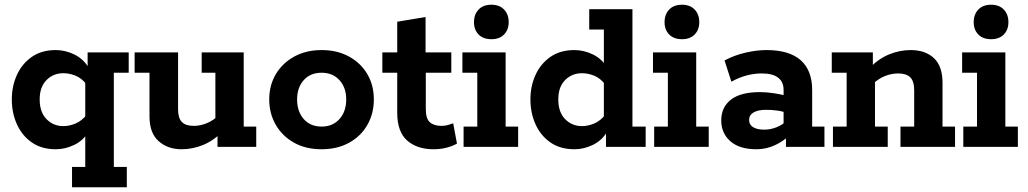

<svg xmlns="http://www.w3.org/2000/svg" viewBox="-20 -622 4352 813"><path d="M285 171V85H341V-68L356 -66Q334 -28 295.5 -9Q257 10 216 10Q156 10 114.5 -19Q73 -48 51.5 -96Q30 -144 30 -201Q30 -257 51.5 -304.5Q73 -352 114.5 -381Q156 -410 216 -410Q257 -410 295.5 -391Q334 -372 356 -334L351 -332V-400H525V-314H462V85H517V171ZM248 -88Q274 -88 300 -99Q326 -110 347 -136L341 -92V-307L347 -264Q326 -291 300 -301.5Q274 -312 248 -312Q206 -312 177 -283Q148 -254 148 -201Q148 -147 177 -117.5Q206 -88 248 -88Z M749 10Q690 10 651.5 -24.5Q613 -59 613 -129V-314H550V-400H734V-160Q734 -122 750 -105.5Q766 -89 801 -89Q828 -89 856 -100.5Q884 -112 910 -137L892 -103V-314H834V-400H1012V-86H1065V0H901V-63L922 -65Q884 -26 839.5 -8Q795 10 749 10Z M1342 10Q1275 10 1225.5 -17.5Q1176 -45 1148 -93Q1120 -141 1120 -201Q1120 -261 1148 -308Q1176 -355 1226 -382.5Q1276 -410 1342 -410Q1408 -410 1458 -382.5Q1508 -355 1535.5 -308Q1563 -261 1563 -201Q1563 -141 1535.5 -93Q1508 -45 1458 -17.5Q1408 10 1342 10ZM1342 -86Q1389 -86 1417.5 -118Q1446 -150 1446 -201Q1446 -251 1417.5 -282.5Q1389 -314 1342 -314Q1294 -314 1266 -282.5Q1238 -251 1238 -201Q1238 -150 1266 -118Q1294 -86 1342 -86Z M1816 10Q1746 10 1704 -27Q1662 -64 1662 -145V-314H1599V-400H1662V-530L1782 -550V-400H1891V-314H1783V-161Q1783 -119 1800.5 -104Q1818 -89 1850 -89Q1864 -89 1876.5 -92.5Q1889 -96 1899 -100L1915 -14Q1898 -4 1872 3Q1846 10 1816 10Z M1943 0V-86H2001V-314H1938V-400H2121V-86H2174V0ZM2061 -456Q2026 -456 2006.5 -476Q1987 -496 1987 -528Q1987 -561 2006.5 -581.5Q2026 -602 2061 -602Q2095 -602 2114.5 -581.5Q2134 -561 2134 -528Q2134 -496 2114.5 -476Q2095 -456 2061 -456Z M2412 10Q2352 10 2310.5 -19Q2269 -48 2247.5 -96Q2226 -144 2226 -201Q2226 -257 2247.5 -304.5Q2269 -352 2310.5 -381Q2352 -410 2412 -410Q2453 -410 2491.5 -391Q2530 -372 2552 -334L2537 -332V-497H2475V-583H2658V-86H2714V0H2546V-75L2552 -66Q2530 -28 2491.5 -9Q2453 10 2412 10ZM2444 -88Q2470 -88 2496 -99Q2522 -110 2543 -136L2537 -90V-305L2543 -264Q2522 -291 2496 -301.5Q2470 -312 2444 -312Q2402 -312 2373 -283Q2344 -254 2344 -201Q2344 -147 2373 -117.5Q2402 -88 2444 -88Z M2750 0V-86H2808V-314H2745V-400H2928V-86H2981V0ZM2868 -456Q2833 -456 2813.5 -476Q2794 -496 2794 -528Q2794 -561 2813.5 -581.5Q2833 -602 2868 -602Q2902 -602 2921.5 -581.5Q2941 -561 2941 -528Q2941 -496 2921.5 -476Q2902 -456 2868 -456Z M3183 10Q3111 10 3072.5 -24Q3034 -58 3034 -112Q3034 -168 3075 -200Q3116 -232 3198 -232Q3226 -232 3258.5 -227Q3291 -222 3315 -215L3298 -203V-242Q3298 -275 3275 -293Q3252 -311 3206 -311Q3172 -311 3139.5 -302Q3107 -293 3077 -276L3048 -366Q3089 -388 3136.5 -399Q3184 -410 3226 -410Q3322 -410 3370.5 -367Q3419 -324 3419 -241V-86H3471V0H3308V-66L3326 -52Q3298 -24 3261 -7Q3224 10 3183 10ZM3216 -73Q3243 -73 3269 -83.5Q3295 -94 3309 -110L3298 -78V-171L3315 -143Q3293 -151 3270 -154Q3247 -157 3225 -157Q3190 -157 3171 -146Q3152 -135 3152 -114Q3152 -94 3169 -83.5Q3186 -73 3216 -73Z M3507 0V-86H3565V-314H3502V-400H3676V-337L3663 -335Q3701 -374 3745.5 -392Q3790 -410 3836 -410Q3898 -410 3934.5 -376Q3971 -342 3971 -271V-86H4024V0H3793V-86H3851V-240Q3851 -278 3834.5 -294.5Q3818 -311 3783 -311Q3756 -311 3728.5 -300.5Q3701 -290 3674 -265L3685 -298V-86H3739V0Z M4059 0V-86H4117V-314H4054V-400H4237V-86H4290V0ZM4177 -456Q4142 -456 4122.5 -476Q4103 -496 4103 -528Q4103 -561 4122.5 -581.5Q4142 -602 4177 -602Q4211 -602 4230.5 -581.5Q4250 -561 4250 -528Q4250 -496 4230.5 -476Q4211 -456 4177 -456Z"/></svg>

Font: Rokkitt
Style: Bold
Weight: 700
Designer: Vernon Adams
Foundry: Vernon Adams
Version: Version 3.103